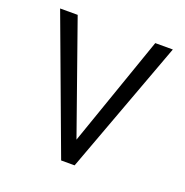

<svg xmlns="http://www.w3.org/2000/svg" viewBox="-101 -620 685 712"><g transform="rotate(20 241.0 -264.0)"><path d="M393.6 -528.3H462.9L267.6 0H219.7L231.4 -63ZM252.4 -61 262.2 0H214.4L18.1 -528.3H87.4Z"/></g></svg>

Font: Heebo Light
Style: Regular
Weight: 300
Designer: Oded Ezer
Foundry: Ezer Type House
Version: Version 3.100